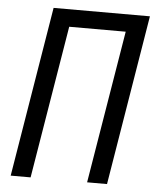

<svg xmlns="http://www.w3.org/2000/svg" viewBox="-53 -780 681 826"><g transform="rotate(5 288.0 -367.5)"><path d="M24 0H110L219 -660H463L354 0H440L561 -735H145Z"/></g></svg>

Font: Iosevka Sparkle
Style: Italic
Weight: 400
Italic angle: -9°
Designer: Belleve Invis
Foundry: Belleve Invis
Version: Version 4.5.0; ttfautohint (v1.8.3)